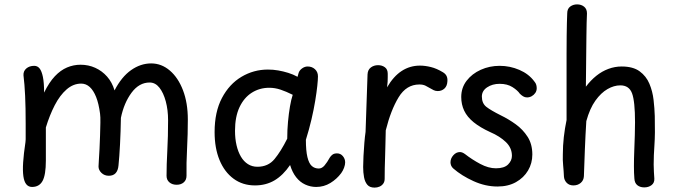

<svg xmlns="http://www.w3.org/2000/svg" viewBox="-20 -842 3084 875"><path d="M87 -499Q86 -518 100 -530Q114 -542 136 -542Q151 -542 160.5 -530Q170 -518 175.5 -491.5Q181 -465 181 -420Q204 -467 230 -494.5Q256 -522 285.5 -534.5Q315 -547 347 -547Q383 -547 414 -533Q445 -519 468 -493Q491 -467 502 -430Q534 -492 577.5 -522.5Q621 -553 669 -553Q716 -553 754 -520.5Q792 -488 814 -430.5Q836 -373 836 -297Q836 -231 832.5 -164Q829 -97 830 -41Q830 -22 817.5 -11Q805 0 785 0Q765 0 752 -11Q739 -22 739 -41Q739 -91 742.5 -155.5Q746 -220 746 -294Q746 -341 735.5 -380Q725 -419 706.5 -442.5Q688 -466 662 -466Q614 -466 579.5 -419.5Q545 -373 531 -305Q530 -242 527 -184.5Q524 -127 520 -88Q518 -65 507 -53Q496 -41 476 -41Q456 -41 442.5 -54Q429 -67 429 -83Q429 -90 430.5 -111.5Q432 -133 433.5 -163Q435 -193 436 -224.5Q437 -256 437.5 -283Q438 -310 436 -324Q430 -370 418 -400Q406 -430 389 -445.5Q372 -461 350 -461Q314 -461 283.5 -434.5Q253 -408 229.5 -362.5Q206 -317 189 -261V-110Q189 -45 174 -17.5Q159 10 126 10Q110 10 100 -2Q90 -14 86.5 -39Q83 -64 85.5 -102.5Q88 -141 96 -194Q97 -201 97 -207Q97 -213 97 -228.5Q97 -244 97 -278Q97 -352 94.5 -405.5Q92 -459 87 -499Z M958 -240Q958 -332 991.5 -395.5Q1025 -459 1080.5 -492Q1136 -525 1201 -525Q1225 -525 1248 -521Q1271 -517 1293.5 -510Q1316 -503 1336 -492L1341 -510Q1345 -522 1357 -530.5Q1369 -539 1382 -539Q1402 -539 1415.5 -526.5Q1429 -514 1429 -494Q1429 -479 1426 -450.5Q1423 -422 1416.5 -382.5Q1410 -343 1399.5 -298Q1389 -253 1374 -205Q1374 -155 1381 -126Q1388 -97 1401 -85.5Q1414 -74 1433 -74Q1447 -74 1459 -88Q1471 -102 1483 -124Q1488 -132 1495.5 -137.5Q1503 -143 1516 -143Q1532 -143 1542.5 -130.5Q1553 -118 1553 -102Q1553 -91 1548 -77.5Q1543 -64 1535 -53Q1515 -26 1485.5 -8Q1456 10 1421 10Q1395 10 1371 -1Q1347 -12 1329.5 -34.5Q1312 -57 1302 -90Q1270 -43 1231 -20Q1192 3 1142 3Q1086 3 1044.5 -27.5Q1003 -58 980.5 -112.5Q958 -167 958 -240ZM1051 -246Q1051 -210 1058 -180Q1065 -150 1078 -128Q1091 -106 1110 -94Q1129 -82 1153 -82Q1202 -82 1231 -117Q1260 -152 1289 -210Q1289 -249 1292.5 -287Q1296 -325 1301.5 -357Q1307 -389 1314 -410Q1284 -425 1258.5 -433.5Q1233 -442 1207 -442Q1163 -442 1127.5 -419.5Q1092 -397 1071.5 -353.5Q1051 -310 1051 -246Z M1655 -503Q1656 -524 1670 -534.5Q1684 -545 1703 -545Q1721 -545 1734 -535.5Q1747 -526 1747 -506Q1747 -500 1747 -490.5Q1747 -481 1746.5 -469.5Q1746 -458 1744 -444Q1773 -494 1810.5 -518.5Q1848 -543 1894 -543Q1917 -543 1943.5 -536.5Q1970 -530 1998 -513Q2010 -506 2015 -496Q2020 -486 2019 -472Q2018 -450 2005.5 -438.5Q1993 -427 1975 -427Q1965 -427 1956.5 -431Q1948 -435 1940 -440Q1930 -446 1919 -451.5Q1908 -457 1891 -457Q1832 -457 1796.5 -398.5Q1761 -340 1738 -248Q1737 -214 1736.5 -184.5Q1736 -155 1735 -128Q1734 -101 1733.5 -76Q1733 -51 1733 -27Q1733 -14 1726.5 -5Q1720 4 1709.5 8.5Q1699 13 1687 13Q1665 13 1654 0Q1643 -13 1639 -34.5Q1635 -56 1635 -81Q1635 -101 1636.5 -131Q1638 -161 1640.5 -191Q1643 -221 1646 -241Z M2415 -471Q2422 -463 2424 -455Q2426 -447 2426 -440Q2426 -428 2419.5 -418.5Q2413 -409 2403 -403.5Q2393 -398 2382 -398Q2372 -398 2364 -403Q2356 -408 2349 -415Q2339 -430 2315.5 -445Q2292 -460 2257 -460Q2224 -460 2200 -444Q2176 -428 2176 -402Q2176 -371 2196.5 -355Q2217 -339 2263 -316Q2298 -299 2330.5 -275.5Q2363 -252 2384.5 -218.5Q2406 -185 2406 -138Q2406 -98 2386.5 -65Q2367 -32 2331.5 -12Q2296 8 2247 8Q2192 8 2138 -16.5Q2084 -41 2046 -74Q2039 -80 2036 -87.5Q2033 -95 2033 -102Q2033 -120 2046 -134.5Q2059 -149 2076 -149Q2081 -149 2086.5 -147Q2092 -145 2099 -140Q2131 -115 2168.5 -95Q2206 -75 2240 -75Q2278 -75 2295.5 -92.5Q2313 -110 2313 -132Q2313 -168 2285.5 -194.5Q2258 -221 2214 -240Q2168 -261 2138.5 -285Q2109 -309 2095.5 -337.5Q2082 -366 2082 -400Q2082 -442 2106.5 -474Q2131 -506 2171 -524Q2211 -542 2257 -542Q2304 -542 2347 -523.5Q2390 -505 2415 -471Z M2565 -781Q2565 -802 2578.5 -812Q2592 -822 2610 -822Q2629 -822 2642 -811.5Q2655 -801 2655 -781Q2654 -761 2653.5 -738Q2653 -715 2652.5 -679.5Q2652 -644 2651.5 -588.5Q2651 -533 2650 -447Q2672 -476 2697.5 -496.5Q2723 -517 2752.5 -528Q2782 -539 2813 -539Q2865 -539 2895 -517Q2925 -495 2939.5 -460.5Q2954 -426 2958.5 -387Q2963 -348 2964 -313Q2966 -231 2962.5 -182Q2959 -133 2959 -92Q2959 -75 2960 -59.5Q2961 -44 2962 -28Q2963 -9 2949.5 1.5Q2936 12 2916 12Q2897 12 2884.5 2Q2872 -8 2871 -29Q2869 -52 2869 -85Q2869 -118 2870.5 -154.5Q2872 -191 2873 -225.5Q2874 -260 2874 -285Q2874 -380 2860.5 -416.5Q2847 -453 2807 -453Q2778 -453 2748.5 -436Q2719 -419 2693.5 -383.5Q2668 -348 2652 -290Q2648 -226 2645.5 -162.5Q2643 -99 2641 -39Q2640 -20 2626.5 -8.5Q2613 3 2593 3Q2574 3 2562.5 -9Q2551 -21 2550 -38Q2549 -62 2546.5 -87.5Q2544 -113 2545 -138Q2545 -178 2549.5 -217.5Q2554 -257 2562 -295Q2562 -399 2562 -472.5Q2562 -546 2562 -596Q2562 -646 2562.5 -679.5Q2563 -713 2563.5 -736.5Q2564 -760 2565 -781Z"/></svg>

Font: Playpen Sans Thai
Style: Regular
Weight: 400
Designer: Sirin Gunkloy, Laura Meseguer, Veronika Burian, José Scaglione
Foundry: TypeTogether
Version: Version 2.000